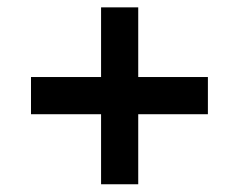

<svg xmlns="http://www.w3.org/2000/svg" viewBox="-20 -630 636 511"><path d="M533.3 -425H347.9V-610.4H249V-425H62.5V-326H249V-139.6H347.9V-326H533.3Z"/></svg>

Font: Manrope3 Bold
Style: Regular
Weight: 700
Designer: Mikhail Sharanda
Foundry: Mikhail Sharanda
Version: Version 3.000;PS 003.000;hotconv 1.0.88;makeotf.lib2.5.64775